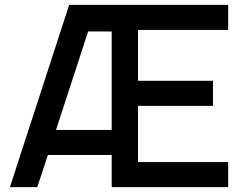

<svg xmlns="http://www.w3.org/2000/svg" viewBox="-20 -770 1032 790"><path d="M918.8 -646.9V-750H264.6L20.8 0H133.3L177.1 -132.3H439.6V0H918.8V-103.1H547.9V-334.4H856.3V-437.5H547.9V-646.9ZM210.4 -235.4 342.7 -640.6H439.6V-235.4Z"/></svg>

Font: Manrope Semibold
Style: Regular
Weight: 600
Width: 4
Designer: Michael Sharanda
Foundry: Michael Sharanda
Version: Version 2.000;PS 002.000;hotconv 1.0.88;makeotf.lib2.5.64775